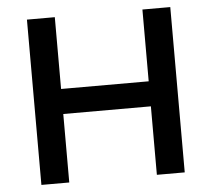

<svg xmlns="http://www.w3.org/2000/svg" viewBox="-51 -755 892 810"><g transform="rotate(-5 395.5 -350.0)"><path d="M92 -700H210V-396H581V-700H699V0H581V-290H210V0H92Z"/></g></svg>

Font: Montserrat-Arabic
Style: Regular
Weight: 400
Designer: Mohamed Gaber
Foundry: Kief Type Foundry
Version: Version 5.008;PS 005.008;hotconv 1.0.88;makeotf.lib2.5.64775